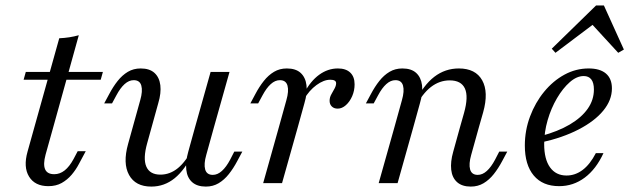

<svg xmlns="http://www.w3.org/2000/svg" viewBox="-20 -680 2341 713"><path d="M107.3 -206.5 200 -537.9Q218.5 -538.7 237.1 -541.5Q255.6 -544.4 272.6 -549.2L177.4 -206.5ZM67.7 -383.9 75.8 -412.9H362.1L354 -383.9ZM159.7 11.3Q109.7 11.3 87.9 -24.2Q66.1 -59.7 82.3 -116.9L107.3 -206.5H177.4L149.2 -105.6Q139.5 -69.4 147.6 -51.2Q155.6 -33.1 181.5 -33.1Q202.4 -33.1 220.2 -47.2Q237.9 -61.3 253.2 -89.5L268.5 -118.5H298.4L273.4 -71.8Q262.1 -50 246 -31Q229.8 -12.1 208.9 -0.4Q187.9 11.3 159.7 11.3Z M542.7 -206.5 526.6 -148.4Q510.5 -91.1 523.4 -61.3Q536.3 -31.5 575.8 -31.5Q611.3 -31.5 641.1 -56Q671 -80.6 697.6 -133.1V-112.9Q666.9 -49.2 628.6 -18.1Q590.3 12.9 541.9 12.9Q483.1 12.9 459.3 -30.2Q435.5 -73.4 455.6 -145.2L472.6 -206.5ZM472.6 -206.5 500.8 -308.1Q510.5 -341.9 504.8 -362.1Q499.2 -382.3 476.6 -382.3Q458.9 -382.3 442.7 -367.7Q426.6 -353.2 412.1 -325.8L396 -296H366.9L385.5 -330.6Q400 -358.1 416.9 -379.4Q433.9 -400.8 454.8 -413.3Q475.8 -425.8 502.4 -425.8Q535.5 -425.8 553.6 -409.3Q571.8 -392.7 575.4 -363.7Q579 -334.7 567.7 -296.8L542.7 -206.5ZM704 -206.5 762.1 -412.9H832.3L774.2 -206.5ZM746 -104.8Q736.3 -71 741.9 -50.8Q747.6 -30.6 770.2 -30.6Q787.9 -30.6 804 -45.2Q820.2 -59.7 834.7 -87.1L850 -116.9H879.8L861.3 -82.3Q846.8 -54.8 829.8 -33.5Q812.9 -12.1 791.9 0.4Q771 12.9 744.4 12.9Q712.1 12.9 693.5 -3.6Q675 -20.2 671.8 -49.6Q668.5 -79 679 -116.1L704 -206.5H774.2Z M1015.3 -206.5 1043.5 -308.1Q1053.2 -341.9 1047.6 -362.1Q1041.9 -382.3 1019.4 -382.3Q1001.6 -382.3 985.5 -367.7Q969.4 -353.2 954.8 -325.8L938.7 -296H909.7L928.2 -330.6Q942.7 -358.1 959.7 -379.4Q976.6 -400.8 997.6 -413.3Q1018.5 -425.8 1045.2 -425.8Q1078.2 -425.8 1096.4 -409.3Q1114.5 -392.7 1118.1 -363.7Q1121.8 -334.7 1110.5 -296.8L1085.5 -206.5ZM957.3 0 1015.3 -206.5H1085.5L1027.4 0ZM1233.9 -276.6Q1220.2 -276.6 1212.1 -284.7Q1204 -292.7 1204 -305.6Q1204 -318.5 1210.5 -329.8Q1216.9 -341.1 1222.6 -351.6Q1228.2 -362.1 1228.2 -371Q1228.2 -383.9 1206.5 -383.9Q1182.3 -383.9 1155.2 -364.1Q1128.2 -344.4 1108.9 -311.3L1109.7 -334.7Q1133.1 -379 1165.3 -402.4Q1197.6 -425.8 1234.7 -425.8Q1264.5 -425.8 1280.6 -410.5Q1296.8 -395.2 1296.8 -366.9Q1296.8 -343.5 1287.9 -323Q1279 -302.4 1264.5 -289.5Q1250 -276.6 1233.9 -276.6Z M1687.9 -206.5 1703.2 -260.5Q1720.2 -321 1706.5 -351.2Q1692.7 -381.5 1650 -381.5Q1612.1 -381.5 1580.2 -356.9Q1548.4 -332.3 1521 -279.8V-300Q1552.4 -363.7 1592.7 -394.8Q1633.1 -425.8 1683.9 -425.8Q1746 -425.8 1770.6 -381.9Q1795.2 -337.9 1774.2 -262.9L1758.1 -206.5ZM1444.4 -206.5 1472.6 -308.1Q1482.3 -341.9 1476.6 -362.1Q1471 -382.3 1448.4 -382.3Q1430.6 -382.3 1414.5 -367.7Q1398.4 -353.2 1383.9 -325.8L1367.7 -296H1338.7L1357.3 -330.6Q1371.8 -358.1 1388.7 -379.4Q1405.6 -400.8 1426.6 -413.3Q1447.6 -425.8 1474.2 -425.8Q1507.3 -425.8 1525.4 -409.3Q1543.5 -392.7 1547.2 -363.7Q1550.8 -334.7 1539.5 -296.8L1514.5 -206.5ZM1386.3 0 1444.4 -206.5H1514.5L1456.5 0ZM1729.8 -104.8Q1720.2 -71 1725.8 -50.8Q1731.5 -30.6 1754 -30.6Q1771.8 -30.6 1787.9 -45.2Q1804 -59.7 1818.5 -87.1L1833.9 -116.9H1863.7L1845.2 -82.3Q1830.6 -54.8 1813.7 -33.5Q1796.8 -12.1 1775.8 0.4Q1754.8 12.9 1728.2 12.9Q1696 12.9 1677.4 -3.6Q1658.9 -20.2 1655.6 -49.6Q1652.4 -79 1662.9 -116.1L1687.9 -206.5H1758.1Z M2056.5 11.3Q1995.2 11.3 1962.1 -28.2Q1929 -67.7 1929 -139.5Q1929 -196 1948.4 -247.6Q1967.7 -299.2 2000.8 -339.5Q2033.9 -379.8 2076.2 -402.8Q2118.5 -425.8 2166.1 -425.8Q2208.1 -425.8 2230.2 -406.9Q2252.4 -387.9 2252.4 -351.6Q2252.4 -308.1 2220.2 -269Q2187.9 -229.8 2128.6 -199.2Q2069.4 -168.5 1988.7 -150.8L1989.5 -175Q2052.4 -191.9 2096 -217.7Q2139.5 -243.5 2162.5 -276.2Q2185.5 -308.9 2185.5 -347.6Q2185.5 -372.6 2175.8 -385.1Q2166.1 -397.6 2147.6 -397.6Q2121.8 -397.6 2096 -375Q2070.2 -352.4 2048.4 -315.3Q2026.6 -278.2 2013.7 -233.9Q2000.8 -189.5 2000.8 -145.2Q2000.8 -88.7 2022.6 -58.5Q2044.4 -28.2 2083.9 -28.2Q2116.1 -28.2 2143.5 -48.8Q2171 -69.4 2192.7 -111.3H2221Q2193.5 -51.6 2151.2 -20.2Q2108.9 11.3 2056.5 11.3ZM2042.7 -483.9 2029 -499.2 2193.5 -659.7H2222.6L2296.8 -496L2275.8 -483.9L2166.9 -602.4H2200Z"/></svg>

Font: Playfair 5pt SemiExpanded Light Light
Style: Italic
Weight: 300
Italic angle: -15.6°
Version: Version 2.203